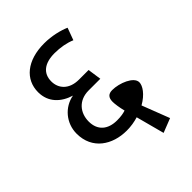

<svg xmlns="http://www.w3.org/2000/svg" viewBox="-219 -796 1008 1008"><g transform="rotate(-45 285.0 -292.0)"><path d="M73 -224C73 -108 165 -49 271 -49C302 -49 331 -54 357 -62L399 96L478 65L419 -88C472 -118 497 -157 497 -182C497 -223 420 -254 367 -254C339 -254 325 -240 325 -209C325 -194 329 -163 337 -132C322 -127 303 -123 273 -123C205 -123 163 -159 163 -224C163 -289 205 -340 278 -340H365L354 -416H283C209 -416 173 -460 173 -512C173 -572 215 -605 290 -605C334 -605 375 -597 408 -583L433 -651C399 -666 345 -680 288 -680C160 -680 84 -615 84 -521C84 -445 135 -399 201 -379C128 -366 73 -302 73 -224Z"/></g></svg>

Font: FiraGO Unicode
Style: Regular
Weight: 400
Designer: bBox Type
Foundry: bBox Type GmbH
Version: Version 1.001;PS 001.001;hotconv 1.0.88;makeotf.lib2.5.64775